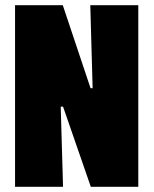

<svg xmlns="http://www.w3.org/2000/svg" viewBox="-20 -720 592 740"><path d="M328 -700H513V0H330L223 -309H214L223 0H38V-700H222L329 -380H337Z"/></svg>

Font: Phudu Light Black
Style: Regular
Weight: 900
Version: Version 1.005;gftools[0.9.23]